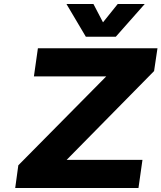

<svg xmlns="http://www.w3.org/2000/svg" viewBox="-20 -942 809 962"><path d="M56.2 0 71.8 -113.8 512.2 -559.1H149.9L169.9 -700.2H769L752 -585.9L314 -141.1H693.8L673.8 0ZM313 -921.9H448.2L496.1 -830.1L569.8 -921.9H705.1L560.1 -757.8H410.2Z"/></svg>

Font: Trueno
Style: Bold Italic
Weight: 700
Designer: Julieta Ulanovsky
Foundry: Julieta Ulanovsky
Version: Version 3.001b | FøM Fix